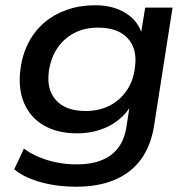

<svg xmlns="http://www.w3.org/2000/svg" viewBox="-20 -521 725 730"><path d="M270 189Q198 189 136 172Q74 155 34 123L71 44Q98 64 130 77Q162 90 197.5 97Q233 104 272 104Q353 104 400.5 69.5Q448 35 460 -34L474 -125H481Q462 -90 430.5 -65Q399 -40 359 -27Q319 -14 274 -14Q198 -14 146 -44.5Q94 -75 71 -130.5Q48 -186 58 -259Q65 -314 88.5 -359Q112 -404 149 -435.5Q186 -467 235 -484Q284 -501 342 -501Q411 -501 459 -470.5Q507 -440 521 -387L515 -388L532 -492H636L566 -44Q554 33 516 85Q478 137 415.5 163Q353 189 270 189ZM305 -99Q357 -99 397 -119.5Q437 -140 462.5 -178Q488 -216 493 -265Q503 -335 465.5 -375.5Q428 -416 353 -416Q301 -416 261.5 -395Q222 -374 197.5 -337Q173 -300 166 -251Q156 -181 193 -140Q230 -99 305 -99Z"/></svg>

Font: Nunito Sans 10pt SemiExpanded SemiBold
Style: Italic
Weight: 600
Width: 6
Italic angle: -9°
Designer: Vernon Adams
Foundry: Vernon Adams
Version: Version 3.101;gftools[0.9.27]